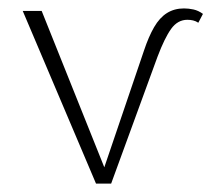

<svg xmlns="http://www.w3.org/2000/svg" viewBox="-20 -436 502 456"><path d="M208 0 34 -410H79L238 -13H219L322 -316Q333 -349 346 -371.5Q359 -394 376.5 -405Q394 -416 417 -416Q428 -416 439.5 -413.5Q451 -411 462 -403L451 -382Q445 -386 438.5 -387.5Q432 -389 425 -389Q402 -389 386.5 -367.5Q371 -346 354 -301L244 0Z"/></svg>

Font: Ysabeau ExtraLight
Style: Regular
Weight: 250
Designer: Christian Thalmann (Catharsis Fonts)
Version: Version 2.002